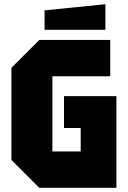

<svg xmlns="http://www.w3.org/2000/svg" viewBox="-20 -889 605 909"><path d="M34 -132V-568L166 -700H502V-528H228V-172H362V-283H283V-434H531V0H166ZM191 -748V-840L479 -869V-748Z"/></svg>

Font: Tektur SemiCondensed ExtraBold
Style: Regular
Weight: 800
Width: 4
Designer: Adam Jagosz
Foundry: Adam Jagosz
Version: Version 1.005;gftools[0.9.30]